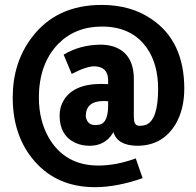

<svg xmlns="http://www.w3.org/2000/svg" viewBox="-20 -694 806 788"><path d="M565.4 37.1 537.1 -43.9Q457 -14.6 383.8 -14.6Q247.1 -14.6 180.7 -127.9Q139.6 -199.2 139.6 -293Q139.6 -431.6 218.8 -513.7Q289.1 -585 398.4 -585Q522.5 -585 584 -495.1Q628.9 -429.7 628.9 -329.1Q628.9 -204.1 581.1 -182.6Q568.4 -177.7 552.7 -177.7Q532.2 -177.7 530.3 -201.2Q529.3 -207 529.3 -213.9V-369.1Q529.3 -474.6 446.3 -502.9Q420.9 -510.7 392.6 -510.7Q307.6 -509.8 241.2 -469.7L274.4 -390.6Q334 -421.9 368.2 -421.9Q422.9 -419.9 423.8 -366.2V-348.6Q412.1 -349.6 396.5 -349.6Q278.3 -349.6 239.3 -278.3Q224.6 -252 224.6 -219.7Q224.6 -137.7 290 -107.4Q316.4 -95.7 347.7 -95.7Q410.2 -95.7 442.4 -146.5Q444.3 -150.4 445.3 -152.3Q461.9 -96.7 543 -95.7Q646.5 -95.7 700.2 -183.6Q736.3 -245.1 736.3 -330.1Q736.3 -524.4 602.5 -615.2Q517.6 -673.8 397.5 -673.8Q210.9 -673.8 110.4 -540Q32.2 -436.5 32.2 -293.9Q32.2 -134.8 122.1 -32.2Q214.8 74.2 370.1 74.2Q459 74.2 565.4 37.1ZM370.1 -180.7Q342.8 -180.7 334 -207Q332 -213.9 332 -219.7Q334 -278.3 402.3 -279.3Q417 -279.3 423.8 -278.3V-261.7Q423.8 -194.3 392.6 -183.6Q382.8 -180.7 370.1 -180.7Z"/></svg>

Font: Yaldevi Colombo
Style: Bold
Weight: 700
Designer: Sol Matas, Denzil Rajitha, Kosala Senevirathne and Pathum Egodawatta
Foundry: Mooniak
Version: Version 1.020 ; ttfautohint (v1.6)